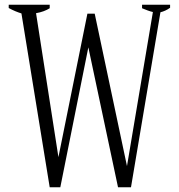

<svg xmlns="http://www.w3.org/2000/svg" viewBox="-20 -790 759 815"><path d="M71 -733C71 -733 191 5 191 5C191 5 236 5 236 5C236 5 355 -589 355 -589C355 -589 481 5 481 5C481 5 536 5 536 5C536 5 661 -738 661 -738C674 -741 688 -747 702 -757C702 -757 702 -770 702 -770C702 -770 583 -770 583 -770C583 -770 583 -755 583 -755C600 -748 615 -742 629 -739C629 -739 519 -85 519 -85C519 -85 382 -732 382 -732C382 -732 351 -732 351 -732C351 -732 228 -123 228 -123C228 -123 133 -734 133 -734C156 -738 175 -745 191 -755C191 -755 191 -770 191 -770C191 -770 17 -770 17 -770C17 -770 17 -756 17 -756C37 -745 55 -738 71 -733Z"/></svg>

Font: BUSH 25 TRIRONG 0515 A
Style: Regular
Weight: 400
Designer: Katatrad Team
Foundry: CadsonDemak